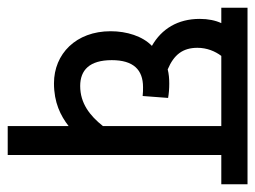

<svg xmlns="http://www.w3.org/2000/svg" viewBox="-102 -560 662 498"><g transform="rotate(90 229.0 -311.0)"><path d="M458 -554V-622H0V-554H40C33 -539 29 -520 29 -498C29 -441 55 -399 99 -374C74 -350 61 -309 61 -267C61 -177 120 -120 196 -120C246 -120 280 -137 307 -158V0H382V-554ZM136 -270C136 -326 161 -351 206 -351C213 -351 221 -351 229 -350L234 -416C223 -418 210 -419 197 -419C184 -419 172 -418 160 -415C122 -431 104 -454 104 -492C104 -517 113 -538 125 -554H307V-247C280 -213 248 -188 203 -188C162 -188 136 -212 136 -270Z"/></g></svg>

Font: Noto Sans ExtraCondensed
Style: Italic
Weight: 400
Width: 2
Italic angle: -12°
Designer: Monotype Design Team
Foundry: Monotype Imaging Inc.
Version: Version 2.013